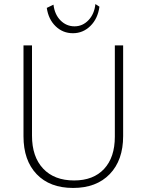

<svg xmlns="http://www.w3.org/2000/svg" viewBox="-20 -918 724 948"><path d="M211 -879 244 -895Q250 -846 279 -817Q308 -788 348 -788Q388 -788 417 -818.5Q446 -849 451 -898L471 -885Q463 -826 426.5 -790Q390 -754 340 -754Q290 -754 254.5 -788.5Q219 -823 211 -879ZM96 -245V-694H138V-248Q138 -144 193 -85.5Q248 -27 346 -27Q441 -27 494 -84Q547 -141 547 -243V-694H588V-246Q588 -127 522 -58.5Q456 10 341 10Q226 10 161 -58Q96 -126 96 -245Z"/></svg>

Font: Cantarell Light
Style: Regular
Weight: 300
Designer: Dave Crossland, Nikolaus Waxweiler, Florian Fecher, Jacques Le Bailly, Eben Sorkin, Alexei Vanyashin, Alexios Zavras, Em
Version: Version 0.303